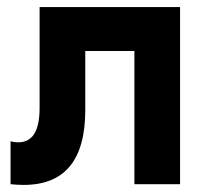

<svg xmlns="http://www.w3.org/2000/svg" viewBox="-20 -520 586 542"><path d="M488.3 -500Q488.3 -375 488.3 0Q456.1 0 359.4 0Q359.4 -93.8 359.4 -376Q324.2 -376 220.7 -376Q220.7 -334 220.7 -209Q220.7 2 46.9 2Q29.3 2 9.8 0Q9.8 -40 9.8 -121.1Q49.8 -111.3 71.3 -134.8Q91.8 -158.2 91.8 -215.8Q91.8 -310.5 91.8 -500Q191.4 -500 488.3 -500Z"/></svg>

Font: LeFont
Style: Regular
Weight: 700
Designer: Leryon MEDIA
Version: Version 1.0